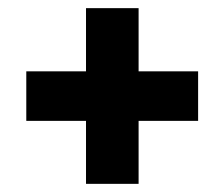

<svg xmlns="http://www.w3.org/2000/svg" viewBox="-20 -545 550 471"><path d="M320 -525V-94H191V-525ZM466 -248.5H44.5V-370H466Z"/></svg>

Font: Anek Kannada Medium
Style: Bold
Weight: 700
Version: Version 1.003